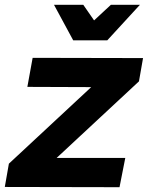

<svg xmlns="http://www.w3.org/2000/svg" viewBox="-34 -779 616 800"><path d="M413 -611H271L191 -759H313L358 -694L428 -759H549ZM464 1 -14 0 3 -97 346 -416 80 -417 102 -538 562 -537 545 -440 202 -121H488Z"/></svg>

Font: Argentum Sans SemiBold
Style: Italic
Weight: 600
Italic angle: -11°
Designer: Julieta Ulanovsky (font), Cristiano Sobral (main changes and remaster)
Foundry: Julieta Ulanovsky (font), Cristiano Sobral (main changes and remaster)
Version: Version 2.007;June 15, 2022;FontCreator 14.0.0.2814 64-bit; 